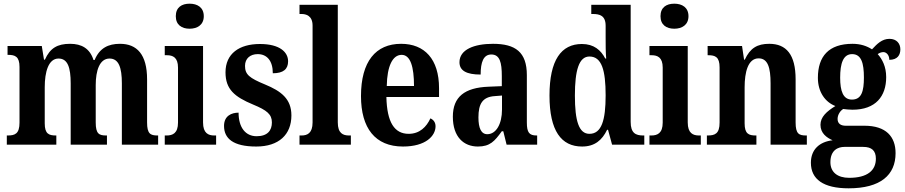

<svg xmlns="http://www.w3.org/2000/svg" viewBox="-20 -786 4914 1043"><path d="M17 0H286V-50H284C245 -50 223 -59 223 -116V-312C223 -395 243 -468 298 -468C348 -468 364 -419 364 -333V0H561V-50H557C518 -50 500 -59 500 -121V-324C500 -402 521 -468 575 -468C625 -468 642 -419 642 -333V0H839V-50H836C797 -50 779 -59 779 -121V-355C779 -490 724 -548 632 -548C568 -548 521 -525 494 -460H488C468 -523 423 -548 361 -548C292 -548 252 -525 224 -462H219L207 -536H21V-488H24C62 -488 86 -479 86 -422V-120C86 -59 61 -50 22 -50H17Z M1010 -630C1052 -630 1087 -651 1087 -698C1087 -746 1052 -766 1010 -766C967 -766 935 -746 935 -698C935 -651 967 -630 1010 -630ZM875 0H1154V-50H1144C1112 -50 1083 -62 1083 -121V-536H875V-486H887C919 -486 947 -474 947 -419V-120C947 -62 918 -50 885 -50H875Z M1372 10C1495 10 1563 -55 1563 -159C1563 -249 1507 -291 1420 -327C1335 -362 1311 -381 1311 -428C1311 -469 1340 -492 1380 -492C1430 -492 1462 -456 1462 -388C1520 -388 1545 -411 1545 -453C1545 -502 1501 -547 1392 -547C1280 -547 1205 -495 1205 -393C1205 -301 1254 -260 1355 -218C1430 -187 1457 -165 1457 -121C1457 -77 1433 -46 1374 -46C1314 -46 1276 -93 1276 -174C1238 -174 1197 -157 1197 -102C1197 -34 1246 10 1372 10Z M1607 0H1886V-50H1876C1843 -50 1815 -62 1815 -121V-760H1607V-710H1618C1641 -710 1678 -702 1678 -647V-121C1678 -62 1649 -50 1618 -50H1607Z M2169 10C2293 10 2346 -48 2346 -100C2346 -122 2334 -136 2318 -143C2297 -97 2260 -59 2200 -59C2123 -59 2082 -121 2079 -259H2365V-307C2365 -465 2286 -548 2159 -548C2021 -548 1941 -452 1941 -264C1941 -90 2018 10 2169 10ZM2229 -319H2081C2083 -428 2113 -488 2162 -488C2210 -488 2229 -422 2229 -319Z M2576 10C2642 10 2667 -19 2706 -73H2714L2732 0H2898V-50H2895C2855 -50 2842 -66 2842 -121V-378C2842 -503 2780 -548 2658 -548C2556 -548 2476 -517 2476 -448C2476 -402 2514 -381 2591 -381C2591 -448 2606 -490 2649 -490C2695 -490 2706 -447 2706 -373V-318L2634 -315C2504 -310 2440 -260 2440 -152C2440 -41 2500 10 2576 10ZM2627 -57C2594 -57 2579 -90 2579 -148C2579 -222 2601 -260 2669 -264L2707 -267V-191C2707 -112 2675 -57 2627 -57Z M3142 10C3211 10 3251 -25 3278 -81H3283L3305 0H3480V-50H3474C3433 -50 3406 -63 3406 -124V-760H3192V-710H3200C3237 -710 3270 -702 3270 -646V-581C3270 -545 3270 -501 3273 -468H3268C3244 -514 3206 -547 3141 -547C3029 -547 2965 -460 2965 -267C2965 -75 3029 10 3142 10ZM3182 -59C3125 -59 3103 -128 3103 -267C3103 -404 3125 -479 3182 -479C3249 -479 3270 -404 3270 -268C3270 -133 3248 -59 3182 -59Z M3643 -630C3685 -630 3720 -651 3720 -698C3720 -746 3685 -766 3643 -766C3600 -766 3568 -746 3568 -698C3568 -651 3600 -630 3643 -630ZM3508 0H3787V-50H3777C3745 -50 3716 -62 3716 -121V-536H3508V-486H3520C3552 -486 3580 -474 3580 -419V-120C3580 -62 3551 -50 3518 -50H3508Z M3820 0H4089V-50H4086C4047 -50 4025 -59 4025 -116V-312C4025 -393 4043 -469 4101 -469C4151 -469 4166 -419 4166 -333V0H4363V-50H4359C4320 -50 4302 -59 4302 -121V-355C4302 -490 4251 -548 4159 -548C4094 -548 4055 -525 4026 -462H4022L4011 -536H3824V-486H3828C3865 -486 3889 -477 3889 -420V-120C3889 -59 3863 -50 3824 -50H3820Z M4590 237C4763 237 4845 165 4845 46C4845 -44 4793 -103 4676 -103H4574C4548 -103 4530 -114 4530 -140C4530 -164 4546 -185 4560 -194C4571 -192 4598 -190 4611 -190C4737 -190 4794 -263 4794 -367C4794 -424 4773 -464 4748 -492C4756 -498 4767 -503 4779 -503C4794 -503 4811 -488 4811 -461C4856 -461 4871 -488 4871 -518C4871 -549 4851 -575 4812 -575C4771 -575 4744 -547 4717 -518C4689 -536 4655 -548 4611 -548C4482 -548 4423 -480 4423 -363C4423 -286 4463 -231 4518 -210C4471 -181 4437 -151 4437 -108C4437 -62 4471 -38 4503 -24C4432 -16 4385 26 4385 98C4385 188 4453 237 4590 237ZM4608 -245C4560 -245 4544 -291 4544 -364C4544 -441 4560 -492 4609 -492C4659 -492 4673 -443 4673 -365C4673 -290 4660 -245 4608 -245ZM4593 180C4529 180 4491 149 4491 95C4491 29 4533 12 4567 12H4669C4715 12 4738 32 4738 76C4738 140 4692 180 4593 180Z"/></svg>

Font: Noto Serif Bengali Condensed
Style: Bold
Weight: 700
Width: 3
Designer: Juan Bruce, Universal Thirst, Indian Type Foundry and the Monotype Design Team.
Foundry: Monotype Imaging Inc.
Version: Version 2.003